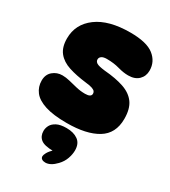

<svg xmlns="http://www.w3.org/2000/svg" viewBox="-212 -731 974 1097"><g transform="rotate(30 274.5 -182.5)"><path d="M318 -626Q426 -626 473.5 -588.5Q521 -551 521 -492Q521 -455 496.5 -431Q472 -407 428 -407Q396 -407 359.5 -417.5Q323 -428 276 -428Q254 -428 242.5 -420Q231 -412 231 -399Q231 -386 243.5 -377.5Q256 -369 299 -364Q375 -358 427.5 -340Q480 -322 507 -284.5Q534 -247 534 -181Q534 -84 461.5 -40Q389 4 260 4Q171 4 117 -13.5Q63 -31 39 -62.5Q15 -94 15 -135Q15 -175 41.5 -197.5Q68 -220 104 -220Q127 -220 153 -213.5Q179 -207 208 -200Q237 -193 267 -193Q307 -193 307 -216Q307 -224 302.5 -230.5Q298 -237 283.5 -242.5Q269 -248 239 -251Q172 -259 123 -275Q74 -291 47 -324.5Q20 -358 20 -416Q20 -510 98 -568Q176 -626 318 -626ZM276 181Q215 181 191.5 162Q168 143 168 109Q168 90 177.5 72Q187 54 210.5 41.5Q234 29 275 29Q322 29 351 50Q380 71 380 116Q380 141 370 170Q360 199 337 223Q319 242 301.5 251.5Q284 261 267 261Q253 261 244 255Q235 249 235 237Q235 229 243.5 213Q252 197 279 170Z"/></g></svg>

Font: DynaPuff
Style: Bold
Weight: 700
Designer: Toshi Omagari, Jennifer Daniel
Foundry: Google Fonts
Version: Version 2.000